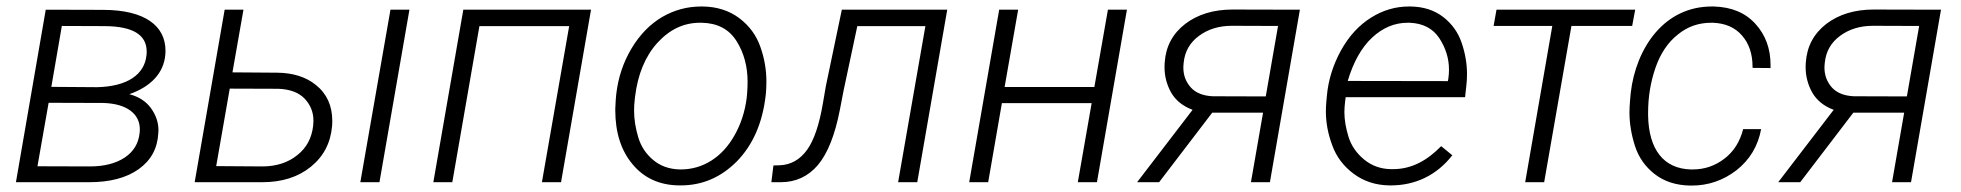

<svg xmlns="http://www.w3.org/2000/svg" viewBox="-20 -558 6007 588"><path d="M253.4 0C316.4 0 367.2 -13.2 404.8 -40C442.4 -66.9 462.4 -103.5 464.8 -150.4C464.8 -153.3 465.3 -156.2 465.3 -159.2C465.3 -183.1 457.5 -205.6 442.4 -226.6C427.2 -247.6 404.8 -262.2 376 -269.5C442.9 -293 481.9 -335 486.3 -391.1C486.8 -395 486.8 -398.9 486.8 -402.8C486.8 -478.5 424.3 -527.3 296.9 -527.8L120.1 -528.3L28.8 0ZM169.4 -478.5 300.8 -478C386.2 -477.5 429.2 -451.7 429.2 -400.4C429.2 -397 429.2 -393.6 428.7 -389.6C422.9 -329.1 369.1 -293 277.3 -291L137.2 -292ZM295.9 -242.7C370.6 -240.7 408.2 -207.5 408.2 -162.6C408.2 -159.2 408.2 -155.3 407.7 -151.4C404.3 -118.7 389.2 -93.8 362.3 -75.7C335 -57.6 299.3 -48.3 255.4 -48.3L94.7 -48.8L128.9 -243.2Z M725.6 -528.3H668L576.2 0H783.2C843.3 0 893.1 -15.6 932.1 -47.4C971.2 -79.1 992.7 -120.6 997.1 -172.9C997.6 -177.7 997.6 -183.1 997.6 -188C997.6 -233.9 981 -271 947.3 -297.9C916.5 -322.8 876.5 -335 828.1 -335.4L691.9 -336.4ZM1233.9 -528.3H1175.8L1083.5 0H1142.1ZM833 -286.1C867.7 -284.7 894.5 -274.9 912.6 -256.3C930.7 -237.3 939.9 -214.8 939.9 -188.5C939.9 -183.1 939.5 -177.7 939 -172.4C934.6 -134.8 918.5 -105 890.6 -83C862.8 -60.5 827.6 -48.8 785.6 -48.3L642.1 -49.3L683.6 -286.6Z M1790 -528.3H1398.9L1307.1 0H1365.2L1448.2 -478H1723.1L1639.6 0H1698.2Z M1865.7 -252.4 1864.3 -224.6C1864.3 -223.1 1864.3 -222.2 1864.3 -220.7C1864.3 -152.8 1881.8 -97.2 1917 -55.2C1952.1 -12.7 1999.5 8.8 2058.6 9.8C2060.5 9.8 2063 9.8 2064.9 9.8C2131.3 9.8 2188.5 -15.1 2237.3 -64.5C2285.6 -114.3 2314.9 -180.7 2324.7 -264.2L2325.7 -273.4C2326.7 -285.2 2327.1 -296.9 2327.1 -308.1C2327.1 -343.8 2321.3 -378.9 2308.6 -414.6C2296.4 -449.7 2274.9 -479 2244.1 -502.4C2213.4 -525.4 2175.8 -537.6 2132.3 -538.1C2130.4 -538.1 2128.4 -538.1 2127 -538.1C2084.5 -538.1 2044.9 -527.3 2007.8 -505.9C1970.7 -483.9 1939.5 -452.1 1914.1 -409.7C1888.7 -367.2 1873 -320.3 1867.2 -269ZM1924.8 -261.2C1933.1 -330.6 1956.1 -385.7 1993.2 -426.8C2030.8 -467.8 2073.7 -488.3 2123.5 -488.3C2125.5 -488.3 2127.4 -488.3 2129.4 -488.3C2177.2 -487.3 2212.4 -468.8 2235.4 -432.6C2258.3 -396.5 2269.5 -354.5 2269.5 -307.1C2269.5 -296.4 2269 -284.7 2268.1 -272.9L2266.6 -256.8C2261.2 -215.8 2249 -178.2 2230 -144.5C2192.4 -76.7 2132.8 -39.1 2064.9 -39.1C2064 -39.1 2062.5 -39.1 2061.5 -39.1C2028.8 -40 2002 -49.8 1980 -68.4C1958 -86.9 1942.9 -109.9 1934.6 -137.7C1926.3 -165.5 1921.9 -192.4 1921.9 -218.8C1921.9 -229.5 1922.4 -240.7 1923.8 -252.4Z M2558.1 -528.3 2509.3 -294.9 2500.5 -243.7C2489.3 -176.8 2473.1 -128.9 2451.7 -99.1C2430.2 -69.3 2402.3 -53.2 2367.7 -51.8L2348.6 -51.3L2342.3 0H2366.2C2367.7 0 2369.6 0 2371.1 0C2417 0 2455.1 -17.6 2484.9 -52.7C2514.6 -87.9 2537.1 -144.5 2552.2 -222.2L2563.5 -280.8L2605.5 -478H2814L2730.5 0H2789.1L2880.9 -528.3Z M3431.2 -528.3H3373L3331.5 -291.5H3056.6L3098.1 -528.3H3040L2948.2 0H3006.3L3048.3 -242.2H3323.2L3280.8 0H3339.4Z M3754.9 -528.8C3696.8 -528.8 3648.4 -514.2 3609.9 -484.9C3571.3 -455.1 3550.3 -416 3546.9 -366.7C3546.4 -361.8 3546.4 -356.4 3546.4 -351.6C3546.4 -324.2 3553.2 -298.8 3566.4 -274.9C3580.1 -251 3602.1 -232.9 3632.3 -221.7L3462.4 0H3529.8L3692.4 -212.9H3848.1L3811 0H3869.1L3960.9 -528.3ZM3605 -365.7C3608.4 -400.4 3624 -427.7 3651.9 -448.2C3679.7 -468.8 3713.4 -479 3752.9 -479L3894 -478.5L3856.4 -262.7L3693.8 -263.2C3664.6 -264.6 3642.1 -273.4 3627 -290C3611.8 -307.1 3604 -327.1 3604 -351.1C3604 -356 3604.5 -360.8 3605 -365.7Z M4235.4 9.8C4236.8 9.8 4238.3 9.8 4239.7 9.8C4314.5 9.8 4380.4 -21.5 4427.7 -82.5L4393.6 -110.4C4351.1 -66.9 4303.7 -40 4246.1 -40C4244.1 -40 4241.7 -40 4239.7 -40C4207.5 -40.5 4180.2 -50.8 4157.2 -69.8C4134.3 -88.9 4118.2 -111.8 4109.9 -138.7C4101.6 -166 4097.2 -190.9 4097.2 -214.4C4097.2 -225.6 4098.1 -236.8 4099.6 -248.5L4101.1 -260.3H4466.8L4470.7 -295.9C4472.2 -308.1 4472.7 -319.8 4472.7 -331.5C4472.7 -362.8 4467.3 -394.5 4456.5 -426.3C4445.8 -458.5 4426.8 -484.9 4399.9 -505.9C4372.6 -526.9 4339.4 -537.6 4299.8 -538.1C4297.9 -538.1 4296.4 -538.1 4294.4 -538.1C4253.9 -538.1 4215.3 -526.9 4178.7 -503.9C4142.1 -481 4111.3 -447.8 4086.9 -403.8C4062.5 -359.4 4047.9 -313 4043.5 -264.2L4042 -247.6C4041 -237.3 4040.5 -227.1 4040.5 -216.8C4040.5 -182.6 4046.9 -147.9 4060.1 -112.8C4072.8 -77.6 4094.7 -48.8 4125.5 -25.9C4156.2 -2.9 4192.9 9.3 4235.4 9.8ZM4296.9 -488.3C4337.4 -486.8 4367.7 -471.2 4387.7 -441.4C4407.2 -411.6 4417.5 -379.4 4417.5 -345.2C4417.5 -335.9 4417 -326.7 4415.5 -316.9L4414.1 -309.6L4107.4 -310.1C4124.5 -367.2 4148.9 -411.6 4181.6 -442.4C4214.4 -473.1 4251 -488.3 4290.5 -488.3C4293 -488.3 4294.9 -488.3 4296.9 -488.3Z M4987.8 -528.3H4563L4554.2 -478.5H4733.9L4650.9 0H4709L4792.5 -478.5H4978.5Z M5157.7 -39.1C5075.7 -41.5 5029.3 -99.1 5027.3 -204.1C5027.3 -207 5027.3 -210 5027.3 -212.9C5027.3 -260.7 5034.7 -306.2 5049.8 -350.1C5064.9 -394 5087.9 -428.2 5118.2 -452.1C5147.9 -476.6 5182.1 -488.3 5220.2 -488.3C5222.2 -488.3 5224.1 -488.3 5226.1 -488.3C5263.7 -486.8 5293.5 -474.1 5314.9 -449.2C5336.4 -424.8 5347.2 -392.6 5347.2 -353.5C5347.2 -352.5 5347.2 -351.1 5347.2 -350.1L5402.3 -349.6C5402.3 -352.5 5402.3 -356 5402.3 -358.9C5402.3 -408.7 5387.2 -450.7 5356 -484.9C5325.2 -519 5282.7 -536.6 5228.5 -538.1C5226.1 -538.1 5223.6 -538.1 5221.7 -538.1C5152.3 -538.1 5093.8 -508.8 5050.8 -459C5007.8 -409.2 4981.9 -341.8 4974.1 -273.4L4972.2 -252.4C4971.2 -239.3 4970.2 -226.6 4970.2 -214.4C4970.2 -179.7 4976.1 -145 4987.3 -110.4C4998.5 -75.7 5018.6 -47.4 5047.4 -24.9C5076.2 -2.4 5112.3 9.3 5154.8 10.3C5156.7 10.3 5158.7 10.3 5161.1 10.3C5211.4 10.3 5257.3 -5.4 5297.9 -36.6C5338.4 -68.4 5363.8 -110.4 5373.5 -162.6H5318.4C5308.6 -124 5289.6 -93.8 5260.7 -71.8C5231.9 -49.8 5199.7 -39.1 5164.1 -39.1C5162.1 -39.1 5159.7 -39.1 5157.7 -39.1Z M5718.3 -528.8C5660.2 -528.8 5611.8 -514.2 5573.2 -484.9C5534.7 -455.1 5513.7 -416 5510.3 -366.7C5509.8 -361.8 5509.8 -356.4 5509.8 -351.6C5509.8 -324.2 5516.6 -298.8 5529.8 -274.9C5543.5 -251 5565.4 -232.9 5595.7 -221.7L5425.8 0H5493.2L5655.8 -212.9H5811.5L5774.4 0H5832.5L5924.3 -528.3ZM5568.4 -365.7C5571.8 -400.4 5587.4 -427.7 5615.2 -448.2C5643.1 -468.8 5676.8 -479 5716.3 -479L5857.4 -478.5L5819.8 -262.7L5657.2 -263.2C5627.9 -264.6 5605.5 -273.4 5590.3 -290C5575.2 -307.1 5567.4 -327.1 5567.4 -351.1C5567.4 -356 5567.9 -360.8 5568.4 -365.7Z"/></svg>

Font: Roboto Light
Style: Italic
Weight: 300
Italic angle: -12°
Designer: Google
Version: Version 2.137; 2017